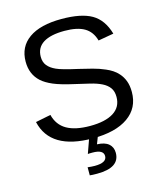

<svg xmlns="http://www.w3.org/2000/svg" viewBox="-131 -793 929 1101"><g transform="rotate(-15 333.5 -243.0)"><path d="M621.1 -189.9Q621.1 -94.7 546.6 -42.5Q472.2 9.8 336.9 9.8Q85.4 9.8 45.4 -165L135.7 -183.1Q151.4 -121.1 202.1 -92Q252.9 -63 340.3 -63Q430.7 -63 479.7 -94Q528.8 -125 528.8 -185.1Q528.8 -218.8 513.4 -239.7Q498 -260.7 470.2 -274.4Q442.4 -288.1 403.8 -297.4Q365.2 -306.6 318.4 -317.4Q236.8 -335.4 194.6 -353.5Q152.3 -371.6 127.9 -393.6Q77.6 -439.5 77.6 -514.2Q77.6 -602.5 145.3 -650.4Q212.9 -698.2 338.9 -698.2Q456.1 -698.2 518.1 -662.4Q580.1 -626.5 605 -540L513.2 -523.9Q498 -578.6 455.6 -603.3Q413.1 -627.9 337.9 -627.9Q255.4 -627.9 211.9 -600.6Q168.5 -573.2 168.5 -519Q168.5 -487.3 185.3 -466.6Q202.1 -445.8 233.9 -431.6Q263.7 -417.5 360.4 -396Q399.9 -386.7 438.5 -376.7Q477.1 -366.7 511.2 -351.6Q531.2 -343.3 549.6 -331.3Q567.9 -319.3 581.5 -303.7Q600.1 -283.2 610.6 -255.4Q621.1 -227.5 621.1 -189.9ZM441.9 123.5Q441.9 211.9 308.1 211.9Q278.3 211.9 264.2 210V162.1Q288.6 165 306.2 165Q377.9 165 377.9 125.5Q377.9 87.9 313 87.9Q302.2 87.9 295.4 88.1Q288.6 88.4 285.2 88.9L316.9 0H369.1L350.1 48.8Q396 50.3 418.9 70.1Q441.9 89.8 441.9 123.5Z"/></g></svg>

Font: Arimo
Style: Regular
Weight: 400
Designer: Steve Matteson
Foundry: Monotype Imaging Inc.
Version: Version 1.33